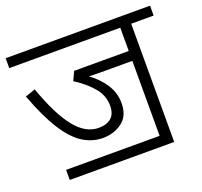

<svg xmlns="http://www.w3.org/2000/svg" viewBox="-111 -749 923 876"><g transform="rotate(-20 350.5 -311.0)"><path d="M85 -49H539V-413H390Q352 -413 329 -414Q373 -382 400 -340.5Q427 -299 427 -249Q427 -187 387 -157.5Q347 -128 294 -128Q243 -128 198 -156Q153 -184 111 -249Q69 -314 27 -426L76 -443Q124 -308 176 -243Q228 -178 291 -178Q330 -178 352 -197Q374 -216 374 -256Q374 -306 339.5 -346Q305 -386 254 -418L274 -461H539V-574H0V-622H701V-574H592V0H85Z"/></g></svg>

Font: Noto Sans Light
Style: Italic
Weight: 300
Italic angle: -12°
Designer: Monotype Design Team
Foundry: Monotype Imaging Inc.
Version: Version 2.013; ttfautohint (v1.8.4.7-5d5b)